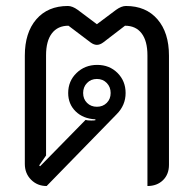

<svg xmlns="http://www.w3.org/2000/svg" viewBox="-20 -613 648 642"><path d="M63 -65V-427Q63 -504 101.5 -548.5Q140 -593 207 -593Q222 -593 240 -580L304 -532L368 -580Q386 -593 401 -593Q468 -593 506.5 -548.5Q545 -504 545 -427V-62Q545 -30 525 -10.5Q505 9 473 9V-428Q473 -476 453.5 -501.5Q434 -527 398 -527L325 -471Q314 -463 304 -463Q294 -463 283 -471L209 -527Q173 -527 153.5 -501.5Q134 -476 134 -428V-93L111 -60L114 -57L266 -212Q272 -210 285 -210Q295 -210 299 -211V-214Q258 -216 233 -240.5Q208 -265 208 -302Q208 -342 236 -369Q264 -396 305 -396Q346 -396 373 -369Q400 -342 400 -302Q400 -261 370 -231L136 9Q105 9 84 -12Q63 -33 63 -65ZM350 -302Q350 -322 337 -335.5Q324 -349 304 -349Q284 -349 271 -335.5Q258 -322 258 -302Q258 -282 271 -269Q284 -256 304 -256Q324 -256 337 -269Q350 -282 350 -302Z"/></svg>

Font: K2D Light
Style: Regular
Weight: 300
Designer: Katatrad Aksorn Co.,Ltd.
Foundry: Cadson Demak Co.,Ltd.
Version: Version 1.000; ttfautohint (v1.6)